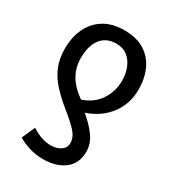

<svg xmlns="http://www.w3.org/2000/svg" viewBox="-187 -650 874 974"><g transform="rotate(30 250.0 -162.5)"><path d="M252 -549Q324 -549 370.5 -520Q417 -491 440.5 -440Q464 -389 464 -324Q464 -240 416.5 -177Q369 -114 286 -86Q335 -45 363.5 -5Q392 35 392 82Q392 151 344 187.5Q296 224 220 224Q177 224 139 212.5Q101 201 72 183L106 106Q165 144 218 144Q253 144 276.5 128Q300 112 300 84Q300 50 272 19.5Q244 -11 194 -51Q143 -92 107.5 -131.5Q72 -171 54 -216Q36 -261 36 -318Q36 -386 61 -438Q86 -490 134 -519.5Q182 -549 252 -549ZM251 -470Q193 -470 161.5 -430Q130 -390 130 -316Q130 -263 155 -218.5Q180 -174 236 -134Q300 -155 334.5 -206Q369 -257 369 -321Q369 -361 355.5 -395Q342 -429 316 -449.5Q290 -470 251 -470Z"/></g></svg>

Font: Noto Sans Mono ExtraCondensed Medium
Style: Regular
Weight: 500
Width: 2
Designer: Monotype Design Team
Foundry: Monotype Imaging Inc.
Version: Version 2.014